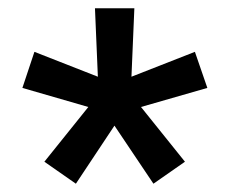

<svg xmlns="http://www.w3.org/2000/svg" viewBox="-20 -767 554 463"><path d="M163 -324 87 -377 193 -509 34 -555 63 -642 216 -582 209 -747H304L297 -582L450 -642L480 -555L320 -509L426 -377L350 -324L256 -464Z"/></svg>

Font: Plexus Sans Medium
Style: Regular
Weight: 500
Version: Version 2.001;PS 002.001;hotconv 1.0.70;makeotf.lib2.5.58329